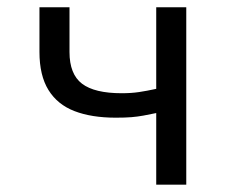

<svg xmlns="http://www.w3.org/2000/svg" viewBox="-20 -506 640 526"><path d="M408 0V-196.3Q388.1 -192 372.7 -189.3Q357.4 -186.5 340.1 -185Q322.9 -183.6 297.1 -183.6Q230.8 -183.6 184.1 -201.6Q137.5 -219.5 112.8 -259.4Q88.1 -299.3 88.1 -363.6V-486.1H170.4V-363.6Q170.4 -302.8 204.7 -276.7Q239 -250.6 313.6 -250.6Q339.7 -250.6 361 -253.8Q382.4 -257 408 -262.6V-486.1H490.3V0Z"/></svg>

Font: Source Code Pro ExtraLight
Style: Regular
Weight: 200
Monospace: yes
Designer: Paul D. Hunt, Teo Tuominen
Foundry: Adobe
Version: Version 1.026;hotconv 1.1.0;makeotfexe 2.6.0